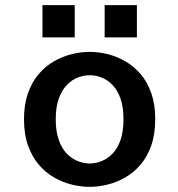

<svg xmlns="http://www.w3.org/2000/svg" viewBox="-20 -713 690 744"><path d="M327.5 11Q293.5 11 258 2.2Q222.5 -6.5 189.2 -25.5Q156 -44.5 130 -75.2Q104 -106 88.5 -149.5Q73 -193 73 -251Q73 -308.5 88.5 -352Q104 -395.5 130 -426Q156 -456.5 189.2 -475.5Q222.5 -494.5 258 -503.2Q293.5 -512 327.5 -512Q361.5 -512 397 -503.2Q432.5 -494.5 465.5 -475.5Q498.5 -456.5 524.8 -426Q551 -395.5 566.2 -352Q581.5 -308.5 581.5 -251Q581.5 -193 566.2 -149.5Q551 -106 524.8 -75.2Q498.5 -44.5 465.5 -25.5Q432.5 -6.5 397 2.2Q361.5 11 327.5 11ZM327.5 -79.5Q350.5 -79.5 373.8 -88.8Q397 -98 416.2 -117.8Q435.5 -137.5 447 -170.5Q458.5 -203.5 458.5 -251Q458.5 -298 447 -330.8Q435.5 -363.5 416.2 -383.5Q397 -403.5 373.8 -412.5Q350.5 -421.5 327.5 -421.5Q304.5 -421.5 281.2 -412.5Q258 -403.5 238.8 -383.5Q219.5 -363.5 207.8 -330.8Q196 -298 196 -251Q196 -203.5 207.8 -170.5Q219.5 -137.5 238.8 -117.8Q258 -98 281.2 -88.8Q304.5 -79.5 327.5 -79.5ZM144.5 -693H269.5V-568H144.5ZM385.5 -693H510.5V-568H385.5Z"/></svg>

Font: Trispace Thin Medium
Style: Regular
Weight: 500
Version: Version 1.210